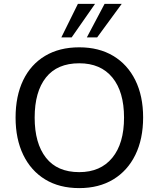

<svg xmlns="http://www.w3.org/2000/svg" viewBox="-20 -957 816 986"><path d="M60 -353Q60 -464 99 -545Q138 -626 211.5 -670Q285 -714 387 -714Q488 -714 561.5 -670Q635 -626 675 -545Q715 -464 715 -354Q715 -243 675 -161.5Q635 -80 561.5 -35.5Q488 9 387 9Q285 9 212 -35.5Q139 -80 99.5 -161.5Q60 -243 60 -353ZM158 -353Q158 -221 216 -147Q274 -73 387 -73Q496 -73 556.5 -146.5Q617 -220 617 -353Q617 -486 557 -559Q497 -632 387 -632Q274 -632 216 -559Q158 -486 158 -353ZM295 -765 380 -937H468L348 -765ZM426 -765 517 -937H605L479 -765Z"/></svg>

Font: Mulish Medium
Style: Regular
Weight: 500
Designer: Vernon Adams
Foundry: Vernon Adams
Version: Version 3.603; ttfautohint (v1.8.3)